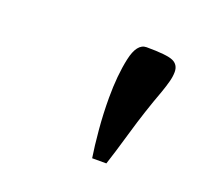

<svg xmlns="http://www.w3.org/2000/svg" viewBox="-56 -814 368 347"><g transform="rotate(20 128.0 -640.0)"><path d="M149.9 -528.8Q146.5 -550.3 143.8 -580.8Q141.1 -611.3 141.1 -642.1Q141.1 -685.1 148.2 -718Q155.3 -751 173.8 -751Q212.9 -751 224.9 -745.6Q236.8 -740.2 236.8 -726.1Q236.8 -717.8 234.1 -707.5Q231.4 -697.3 227.1 -685.1Q210.4 -640.1 197.3 -594.7Q184.1 -549.3 177.2 -528.8Z"/></g></svg>

Font: Norican
Style: Regular
Weight: 400
Designer: Vernon Adams
Foundry: Vernon Adams
Version: Version 1.100; ttfautohint (v1.8.4.7-5d5b);gftools[0.9.33]